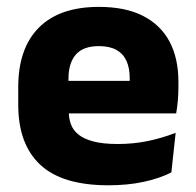

<svg xmlns="http://www.w3.org/2000/svg" viewBox="-20 -526 570 558"><path d="M295 12.5Q161 12.5 97 -47.2Q33 -107 33 -221.5V-272.5Q33 -385.5 93 -445.8Q153 -506 267.5 -506Q344.5 -506 395.8 -479.8Q447 -453.5 472.8 -405Q498.5 -356.5 498.5 -288.5V-272Q498.5 -253 496.8 -233.2Q495 -213.5 492 -196.5H354Q356 -225.5 356.5 -251.2Q357 -277 357 -298Q357 -328.5 347.5 -349.2Q338 -370 318.2 -381Q298.5 -392 267.5 -392Q221.5 -392 200.2 -367.2Q179 -342.5 179 -297V-252L180 -235.5V-200.5Q180 -181.5 186.2 -164.5Q192.5 -147.5 208.2 -134.8Q224 -122 251.8 -114.8Q279.5 -107.5 322.5 -107.5Q368 -107.5 410 -116.2Q452 -125 490.5 -140L478 -25Q444 -7.5 397.5 2.5Q351 12.5 295 12.5ZM114 -196.5V-291H461V-196.5Z"/></svg>

Font: Anek Odia
Style: Bold
Weight: 700
Designer: Yesha Goshar & Mahesh Sahu (Odia), Yesha Goshar (Latin)
Foundry: Ek Type
Version: Version 1.003